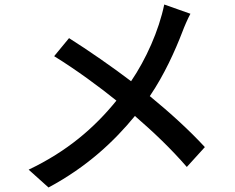

<svg xmlns="http://www.w3.org/2000/svg" viewBox="-20 -792 1040 851"><path d="M824 -731 708 -772C684 -656 627 -529 561 -432C481 -493 370 -570 286 -623L220 -543C319 -482 423 -405 496 -346C398 -225 277 -121 107 -40L195 39C367 -53 487 -167 578 -278C661 -206 736 -135 808 -52L888 -140C819 -215 733 -293 644 -366C708 -460 756 -567 788 -650C796 -672 813 -711 824 -731Z"/></svg>

Font: DAIFUKU Sans JP Medium
Style: Regular
Weight: 500
Designer: Original font ‘Source Han Sans JP’ : Ryoko NISHIZUKA  (kana, bopomofo & ideographs); Paul D. Hunt (Latin, Greek & Cyrill
Foundry: Daifuku
Version: Version 1.000